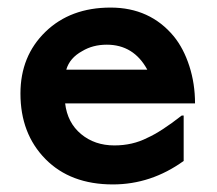

<svg xmlns="http://www.w3.org/2000/svg" viewBox="-20 -474 572 507"><path d="M369 -290Q333 -356 262 -356Q225 -356 197 -339Q164 -321 155 -290ZM495 -201H152Q158 -150 194 -120Q230 -90 282 -90Q330 -90 369 -110Q405 -126 460 -169H465V-49Q379 13 278 13Q166 13 100 -54Q34 -121 34 -227Q34 -326 100 -390Q166 -454 272 -454Q376 -454 439 -378Q465 -346 480 -299.5Q495 -253 495 -201Z"/></svg>

Font: RailwayN12
Style: Semibold
Weight: 400
Version: 1999; 1.0, initial release  Kernus: V2.0